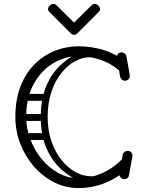

<svg xmlns="http://www.w3.org/2000/svg" viewBox="-20 -945 751 975"><path d="M379 10Q312 10 253.5 -20Q195 -50 151 -101Q107 -152 82.5 -216.5Q58 -281 58 -351Q58 -439 84 -506Q110 -573 155.5 -618.5Q201 -664 258.5 -687Q316 -710 379 -710Q444 -710 506 -691Q568 -672 618 -632Q631 -622 631 -608Q631 -596 622 -588Q613 -581 605 -581Q592 -581 583 -589Q540 -625 486.5 -642.5Q433 -660 379 -660Q310 -660 249.5 -623.5Q189 -587 151 -518Q113 -449 113 -351Q113 -293 134 -237.5Q155 -182 191.5 -137.5Q228 -93 276 -66.5Q324 -40 379 -40Q439 -40 495 -64Q551 -88 594 -131Q604 -141 617 -141Q628 -141 635 -135Q644 -129 644 -116Q644 -105 633 -94Q584 -45 517.5 -17.5Q451 10 379 10ZM611 -35Q601 -35 593.5 -43Q586 -51 586 -61Q586 -62 586.5 -63.5Q587 -65 587 -66L603 -159Q605 -167 612 -173Q619 -179 629 -179Q630 -179 631.5 -178.5Q633 -178 634 -178Q642 -177 647.5 -170Q653 -163 653 -154Q653 -153 652.5 -152Q652 -151 652 -149L635 -55Q632 -38 614 -35Q613 -35 612.5 -35Q612 -35 611 -35ZM615 -535Q605 -535 598.5 -541.5Q592 -548 590 -556Q582 -604 578 -624.5Q574 -645 573.5 -650Q573 -655 573 -655Q573 -665 580 -672Q587 -679 597 -679Q606 -679 613.5 -673Q621 -667 622 -658Q631 -610 634.5 -589.5Q638 -569 638.5 -564.5Q639 -560 639 -559Q639 -549 631.5 -542Q624 -535 615 -535ZM400 -18Q341 -41 292.5 -84Q244 -127 215.5 -193.5Q187 -260 187 -351Q187 -443 215.5 -509.5Q244 -576 293 -619.5Q342 -663 401 -685L442 -654Q403 -656 364 -635.5Q325 -615 293 -576Q261 -537 241.5 -480Q222 -423 222 -351Q222 -282 241.5 -226.5Q261 -171 293 -131.5Q325 -92 363.5 -71Q402 -50 440 -50Q445 -50 450 -50Q455 -50 459 -51ZM114 -433Q96 -433 96 -450Q96 -456 99.5 -462Q103 -468 113 -468H207Q225 -468 225 -451Q225 -444 221 -438.5Q217 -433 208 -433ZM108 -331Q90 -331 90 -348Q90 -354 93.5 -360Q97 -366 107 -366H201Q219 -366 219 -349Q219 -342 215 -336.5Q211 -331 202 -331ZM115 -234Q97 -234 97 -251Q97 -257 100.5 -263Q104 -269 114 -269H208Q226 -269 226 -252Q226 -245 222 -239.5Q218 -234 209 -234ZM266 -919 356 -830 446 -919Q452 -925 461 -925Q471 -925 479 -917Q488 -908 488 -899Q488 -891 481 -884L374 -777Q365 -768 356 -768Q347 -768 338 -777L231 -884Q224 -891 224 -899Q224 -908 233 -917Q241 -925 251 -925Q260 -925 266 -919Z"/></svg>

Font: Nsibidi Libre Uzo
Style: Regular
Weight: 400
Designer: Oluwaseun Badejo
Version: Version 1.021